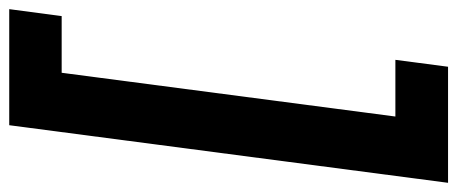

<svg xmlns="http://www.w3.org/2000/svg" viewBox="-314 -570 1000 420"><g transform="rotate(-90 186.0 -360.0)"><path d="M122.1 -839.8H376L360.8 -725.1H236.8L141.1 4.9H265.1L250 120.1H-3.9Z"/></g></svg>

Font: Cooper Hewitt
Style: Semibold Italic
Weight: 710
Designer: Village Type and Design LLC
Foundry: Cooper Hewitt Smithsonian Design Museum
Version: 1.000